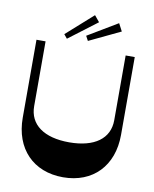

<svg xmlns="http://www.w3.org/2000/svg" viewBox="-96 -958 836 1039"><g transform="rotate(10 322.0 -439.0)"><path d="M322 8C486 8 592 -102 592 -272V-700H542V-344C542 -243 461 -184 322 -184C183 -184 102 -243 102 -344V-700H52V-272C52 -102 158 8 322 8ZM195 -756 213 -734 369 -852 341 -886ZM313 -768 327 -742 499 -824 477 -866Z"/></g></svg>

Font: Ribes
Style: Bold
Weight: 900
Designer: Luigi Gorlero
Foundry: Collletttivo
Version: Version 2.100;Glyphs 3.1.2 (3151)